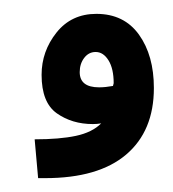

<svg xmlns="http://www.w3.org/2000/svg" viewBox="-20 -255 250 277"><path d="M35 2 30 -54Q66 -54 89.5 -59Q113 -64 126 -77Q120 -76 114 -76Q84 -76 62 -91.5Q40 -107 40 -147Q40 -181 61.5 -208Q83 -235 119 -235Q159 -235 180.5 -205Q202 -175 202 -128Q202 -66 162 -32Q122 2 45 2ZM95 -151Q95 -129 123 -129Q132 -129 143 -131L144 -135Q144 -156 136.5 -168Q129 -180 118 -180Q108 -180 101.5 -171.5Q95 -163 95 -151Z"/></svg>

Font: Noto Sans Arabic SemCond ExtBd
Style: Regular
Weight: 800
Width: 4
Designer: Monotype Design Team, Nadine Chahine, Nizar Qandah and Khaled Hosny
Foundry: Monotype Imaging Inc.
Version: Version 2.012; ttfautohint (v1.8.4.7-5d5b)